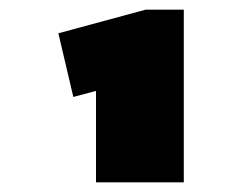

<svg xmlns="http://www.w3.org/2000/svg" viewBox="-20 -808 503 398"><path d="M361 -430H179V-675L222 -631L132 -607L101 -739L282 -788H361Z"/></svg>

Font: Pathway Extreme 28pt Black
Style: Regular
Weight: 900
Designer: Eduardo Rodriguez Tunni
Foundry: Eduardo Rodriguez Tunni
Version: Version 1.001;gftools[0.9.26]